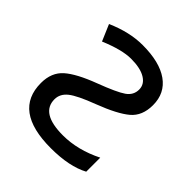

<svg xmlns="http://www.w3.org/2000/svg" viewBox="-158 -655 774 774"><g transform="rotate(45 229.5 -268.0)"><path d="M217 -546Q314 -546 366 -509Q418 -472 418 -404Q418 -343 379.5 -310.5Q341 -278 252 -244Q175 -215 147.5 -193Q120 -171 120 -140Q120 -61 247 -61Q331 -61 417 -104V-24Q354 10 249 10Q35 10 35 -148Q35 -208 73 -241.5Q111 -275 196 -307Q278 -338 306 -357.5Q334 -377 334 -409Q334 -439 305 -456.5Q276 -474 223 -474Q172 -474 91 -440L61 -510Q143 -546 217 -546Z"/></g></svg>

Font: Advent Sans Logo
Style: Regular
Weight: 400
Designer: Types & Symbols
Foundry: Types & Symbols
Version: Version 1.002